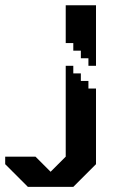

<svg xmlns="http://www.w3.org/2000/svg" viewBox="-203 -487 441 740"><path d="M50.3 -466.7V-320.9H79.5V-291.7H108.6V-262.5H137.8V-233.4H167V-466.7ZM137.8 -175H108.6V-204.2H79.5V-233.4H50.3V116.7L-8 175L-66.3 116.7H-183V145.8L-124.7 204.1L-95.5 233.3H79.5L108.6 204.1L167 145.8V-145.9H137.8Z"/></svg>

Font: Stepalange Short
Style: Regular
Weight: 400
Designer: Szymon Furjan
Version: Version 1.001;Fontself Maker 3.5.8